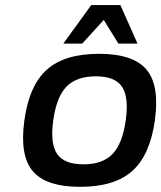

<svg xmlns="http://www.w3.org/2000/svg" viewBox="-20 -720 630 750"><path d="M366.7 -509.8Q500.5 -509.8 552.2 -448.2Q604 -386.7 585 -250Q565.9 -113.8 496.6 -52Q427.2 9.8 293.5 9.8Q159.2 9.8 107.7 -51.8Q56.2 -113.3 75.2 -250Q94.2 -386.7 163.3 -448.2Q232.4 -509.8 366.7 -509.8ZM188 -250Q175.3 -159.2 203.1 -118.7Q231 -78.1 306.2 -78.1Q380.9 -78.1 419.7 -118.7Q458.5 -159.2 471.2 -250Q483.9 -340.8 456.5 -381.3Q429.2 -421.9 354.5 -421.9Q278.8 -421.9 239.7 -381.6Q200.7 -341.3 188 -250ZM517.1 -549.8H442.4L385.3 -642.1L301.3 -549.8H227.5L336.4 -700.2H450.2Z"/></svg>

Font: Fivo Sans Med
Style: Regular
Weight: 450
Designer: Alexander Slobzheninov
Foundry: Alexander Slobzheninov
Version: 1.0